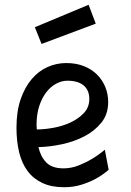

<svg xmlns="http://www.w3.org/2000/svg" viewBox="-20 -774 547 804"><path d="M246 -69Q278 -69 308.5 -81Q339 -93 364 -108Q393 -125 419 -147L435 -63Q411 -42 382 -26Q357 -12 322.5 -1Q288 10 248 10Q195 10 157 -8Q119 -26 95 -58.5Q71 -91 60 -137Q49 -183 49 -239Q49 -308 66.5 -358.5Q84 -409 113 -443Q142 -477 179.5 -493.5Q217 -510 257 -510Q299 -510 331.5 -497Q364 -484 386.5 -461.5Q409 -439 421 -409.5Q433 -380 433 -347Q433 -296 405 -261Q377 -226 334 -203.5Q291 -181 239.5 -170Q188 -159 141 -158Q150 -118 174 -93.5Q198 -69 246 -69ZM262 -436Q239 -436 216 -424Q193 -412 174.5 -388.5Q156 -365 144.5 -330.5Q133 -296 133 -250Q133 -245 133.5 -241Q134 -237 134 -232Q166 -232 204.5 -239Q243 -246 276 -261.5Q309 -277 331.5 -301Q354 -325 354 -360Q354 -396 330.5 -416Q307 -436 262 -436ZM351 -754 381 -675 154 -590 126 -660Z"/></svg>

Font: Panefresco 500wt
Style: Regular
Weight: 700
Foundry: Campivisivi & Chank Co
Version: Version 1.001